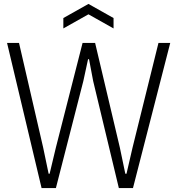

<svg xmlns="http://www.w3.org/2000/svg" viewBox="-20 -959 897 979"><path d="M16 -740H77L200 -207L228 -73H233L265 -207L401 -740H465L591 -207L619 -73H625L656 -207L788 -740H848L658 0H586L455 -546L434 -657H429L405 -546L265 0H192ZM303 -867 431 -939 559 -867V-814L431 -886L303 -814Z"/></svg>

Font: Encode Sans Compressed
Style: Light
Weight: 300
Designer: Pablo Impallari, Andres Torresi
Foundry: Pablo Impallari, Andres Torresi
Version: Version 1.000; ttfautohint (v1.00) -l 8 -r 50 -G 200 -x 14 -